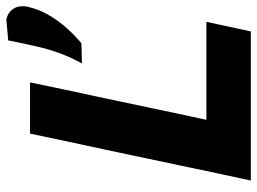

<svg xmlns="http://www.w3.org/2000/svg" viewBox="-125 -705 830 620"><g transform="rotate(-90 290.0 -395.0)"><path d="M17 0Q29.5 -57.5 41 -111Q52 -164.5 66.5 -232.5L117.5 -473.5Q132.5 -543 144.5 -598.5Q156 -654 168.5 -713H334Q321.5 -653 309.8 -597.8Q298 -542.5 283 -473L238 -259.5Q231 -227 225 -198.5Q219 -170 213 -143.5H529.5L498.5 0ZM395 -545.5Q415 -581 428.8 -619.2Q442.5 -657.5 449.5 -689.5Q454.5 -713 460 -737Q465 -760.5 469.5 -783.5L536 -789.5Q559 -785.5 571.5 -767Q580 -754.5 580 -737.5Q580 -729 578 -720Q570 -684.5 551 -652Q532 -619.5 507.5 -592.5Q483 -565.5 460 -547Z"/></g></svg>

Font: Heraclito
Style: Bold Italic
Weight: 700
Italic angle: -12°
Designer: Kostas Bartsokas (font) & Cristiano Sobral (main changes)
Foundry: Kostas Bartsokas (font) & Cristiano Sobral (main changes)
Version: Version 1.00;July 8, 2020;FontCreator 13.0.0.2655 64-bit